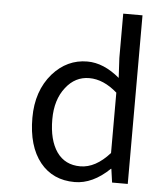

<svg xmlns="http://www.w3.org/2000/svg" viewBox="-56 -843 731 903"><g transform="rotate(5 310.0 -391.5)"><path d="M167 -61Q106 -137 106 -271Q106 -398 177 -480Q245 -557 341 -557Q418 -557 494 -493L489 -587V-796H580V0H506L497 -64H495Q415 13 330 13Q227 13 167 -61ZM489 -138V-423Q424 -480 357 -480Q290 -480 246 -423Q200 -365 200 -272Q200 -174 239 -118Q278 -63 350 -63Q422 -63 489 -138Z"/></g></svg>

Font: Source Han Sans Regular
Style: Regular
Weight: 400
Designer: Ryoko NISHIZUKA  (kana & ideographs); Paul D. Hunt (Latin, Greek & Cyrillic); Wenlong ZHANG  (bopomofo); Sandoll Communi
Foundry: Adobe Systems Incorporated
Version: Version 1.00 January 18, 2024, initial release